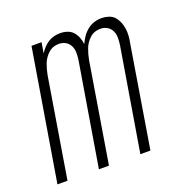

<svg xmlns="http://www.w3.org/2000/svg" viewBox="-101 -623 702 718"><g transform="rotate(-20 250.0 -264.0)"><path d="M9 0 95 -520H135L128 -478Q135 -489 144 -498.5Q153 -508 163.5 -515Q174 -522 186.5 -525Q199 -528 211 -528Q226 -528 239.5 -523.5Q253 -519 262 -509Q271 -499 276 -486Q281 -473 283 -459Q289 -473 298 -486Q307 -499 319.5 -509Q332 -519 346.5 -523.5Q361 -528 376 -528Q390 -528 404 -523.5Q418 -519 426.5 -509.5Q435 -500 440.5 -487Q446 -474 448 -460Q450 -446 449 -431.5Q448 -417 445 -403L379 0H339L407 -410Q409 -424 409 -438.5Q409 -453 403 -465.5Q397 -478 385 -485Q373 -492 358 -492Q347 -492 336.5 -488.5Q326 -485 317 -477Q308 -469 301.5 -459.5Q295 -450 291 -439.5Q287 -429 284 -418Q281 -407 279 -396L214 0H174L242 -410Q244 -424 244 -438.5Q244 -453 238 -465.5Q232 -478 220 -485Q208 -492 193 -492Q182 -492 171.5 -488.5Q161 -485 152 -477Q143 -469 136.5 -459.5Q130 -450 126 -439.5Q122 -429 119 -418Q116 -407 114 -396L49 0Z"/></g></svg>

Font: Iosevka Extralight
Style: Italic
Weight: 200
Italic angle: -9°
Monospace: yes
Designer: Belleve Invis
Foundry: Belleve Invis
Version: Version 32.5.0; ttfautohint (v1.8.4)